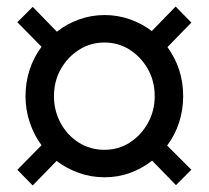

<svg xmlns="http://www.w3.org/2000/svg" viewBox="-20 -539 640 587"><path d="M80 28 33 -20 107 -95Q84 -126 71 -164.5Q58 -203 58 -245Q58 -287 70.5 -325.5Q83 -364 107 -396L33 -471L80 -518L154 -442Q184 -466 221.5 -479.5Q259 -493 300 -493Q340 -493 377 -480Q414 -467 444 -444L517 -519L565 -470L492 -395Q540 -329 540 -245Q540 -203 527.5 -164.5Q515 -126 491 -94L565 -20L518 27L445 -48Q415 -24 378 -10.5Q341 3 300 3Q258 3 220.5 -10.5Q183 -24 153 -47ZM299 -81Q342 -81 376.5 -103Q411 -125 432 -162.5Q453 -200 453 -245Q453 -291 432 -328Q411 -365 376.5 -387Q342 -409 299 -409Q257 -409 222 -387Q187 -365 166 -328Q145 -291 145 -245Q145 -200 165.5 -162.5Q186 -125 221 -103Q256 -81 299 -81Z"/></svg>

Font: Mulish SemiBold
Style: Regular
Weight: 600
Designer: Vernon Adams
Foundry: Vernon Adams
Version: Version 3.603; ttfautohint (v1.8.3)